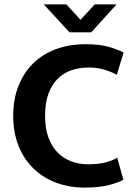

<svg xmlns="http://www.w3.org/2000/svg" viewBox="-20 -842 610 873"><path d="M380 -95Q426 -95 458 -103Q490 -111 513 -125L541 -25Q517 -11 473 0Q429 11 366 11Q295 11 235 -11.5Q175 -34 131.5 -76.5Q88 -119 64 -179.5Q40 -240 40 -316Q40 -390 63.5 -450Q87 -510 129.5 -552.5Q172 -595 233 -618Q294 -641 369 -641Q433 -641 474.5 -629Q516 -617 542 -603L511 -502Q485 -516 453.5 -525.5Q422 -535 383 -535Q342 -535 306 -523Q270 -511 243 -484.5Q216 -458 200.5 -416.5Q185 -375 185 -316Q185 -259 200 -217.5Q215 -176 241.5 -149Q268 -122 303.5 -108.5Q339 -95 380 -95ZM179 -822H282L346 -752L411 -822H510L395 -695H296Z"/></svg>

Font: Ek Mukta
Style: Bold
Weight: 700
Designer: Girish Dalvi and Yashodeep Gholap
Foundry: Ek Type
Version: Version 2.538;PS 1.002;hotconv 16.6.51;makeotf.lib2.5.65220;